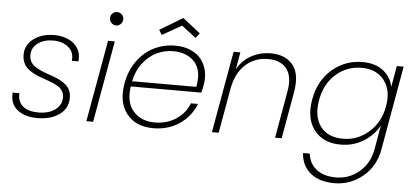

<svg xmlns="http://www.w3.org/2000/svg" viewBox="-60 -872 2748 1272"><g transform="rotate(5 1313.5 -236.0)"><path d="M407.2 -144Q407.2 -74.2 350.6 -33.2Q293.9 7.8 204.1 7.8Q120.1 7.8 70.6 -32Q21 -71.8 26.9 -146H71.8Q67.4 -92.8 102.5 -61.3Q137.7 -29.8 207 -29.8Q277.8 -29.8 319.8 -61.5Q361.8 -93.3 361.8 -143.1Q361.8 -165 352.1 -182.4Q342.3 -199.7 325.9 -211.2Q309.6 -222.7 288.1 -231.9Q266.6 -241.2 243.2 -249.3Q219.7 -257.3 196 -266.1Q172.4 -274.9 150.9 -286.6Q129.4 -298.3 113 -313.5Q96.7 -328.6 86.9 -351.3Q77.1 -374 77.1 -402.8Q77.1 -467.8 131.8 -508.8Q186.5 -549.8 269 -549.8Q322.3 -549.8 364 -530.5Q405.8 -511.2 427.5 -474.4Q449.2 -437.5 442.9 -390.1H398.9Q406.2 -445.8 367.2 -479.5Q328.1 -513.2 265.1 -513.2Q203.6 -513.2 162.8 -483.4Q122.1 -453.6 122.1 -403.8Q122.1 -380.4 131.8 -362.1Q141.6 -343.8 158.2 -331.8Q174.8 -319.8 196 -310.1Q217.3 -300.3 241 -292Q264.6 -283.7 288.3 -275.1Q312 -266.6 333.3 -255.1Q354.5 -243.7 371.1 -229.2Q387.7 -214.8 397.5 -193.1Q407.2 -171.4 407.2 -144Z M529.8 0 626.5 -543H671.4L574.7 0ZM701.4 -661.9Q688.5 -648.9 670.4 -648.9Q652.3 -648.9 639.4 -661.9Q626.5 -674.8 626.5 -693.8Q626.5 -712.9 639.4 -725.3Q652.3 -737.8 670.4 -737.8Q688.5 -737.8 701.4 -725.3Q714.4 -712.9 714.4 -693.8Q714.4 -674.8 701.4 -661.9Z M1064.5 -512.2Q1007.3 -512.2 955.8 -488.5Q904.3 -464.8 863.8 -413.3Q823.2 -361.8 808.6 -290H1235.4Q1246.6 -347.2 1238.3 -388.9Q1230 -430.7 1204.1 -458Q1178.2 -485.4 1142.6 -498.8Q1106.9 -512.2 1064.5 -512.2ZM1256.3 -178.2Q1224.6 -95.2 1149.9 -43.7Q1075.2 7.8 974.6 7.8Q858.4 7.8 797.9 -68.1Q737.3 -144 759.8 -272Q774.9 -356.9 820.3 -420.4Q865.7 -483.9 930.9 -516.8Q996.1 -549.8 1072.8 -549.8Q1131.8 -549.8 1177.2 -529.8Q1222.7 -509.8 1248 -476.1Q1273.4 -442.4 1282.7 -399.4Q1292 -356.4 1283.7 -309.1Q1278.3 -275.9 1271.5 -254.9H802.7Q786.6 -147 839.1 -88.9Q891.6 -30.8 981.4 -30.8Q1060.5 -30.8 1122.1 -70.8Q1183.6 -110.8 1209.5 -178.2ZM1110.4 -736.8 1227.5 -645 1201.7 -612.8 1106.4 -686 977.5 -612.8 957.5 -645Z M1784.7 0 1840.3 -314.9Q1857.4 -412.1 1817.6 -463.6Q1777.8 -515.1 1693.4 -515.1Q1609.4 -515.1 1548.1 -462.9Q1486.8 -410.6 1464.4 -309.1L1409.7 0H1364.7L1461.4 -543H1506.3L1486.3 -429.2Q1520 -489.7 1579.1 -522Q1638.2 -554.2 1707.5 -554.2Q1753.9 -554.2 1790.3 -540.3Q1826.7 -526.4 1852.3 -497.3Q1877.9 -468.3 1886.2 -423.6Q1894.5 -378.9 1884.8 -317.9L1828.6 0Z M2007.3 -272Q2029.3 -398.9 2116 -474.4Q2202.6 -549.8 2319.3 -549.8Q2404.3 -549.8 2457 -508.3Q2509.8 -466.8 2522 -401.9L2546.9 -543H2592.3L2493.2 17.1Q2472.7 129.9 2390.1 198Q2307.6 266.1 2202.1 266.1Q2100.6 266.1 2042 217.3Q1983.4 168.5 1978 85H2022.9Q2030.3 149.9 2078.4 188.5Q2126.5 227.1 2209 227.1Q2296.4 227.1 2364 169.9Q2431.6 112.8 2448.2 17.1L2476.1 -142.1Q2440.9 -76.7 2373.3 -34.4Q2305.7 7.8 2220.2 7.8Q2105 7.8 2045.2 -68.8Q1985.4 -145.5 2007.3 -272ZM2499 -272Q2518.1 -378.9 2466.3 -445.1Q2414.6 -511.2 2317.9 -511.2Q2218.3 -511.2 2145.3 -447Q2072.3 -382.8 2053.2 -272Q2034.2 -161.1 2083.7 -96.7Q2133.3 -32.2 2232.9 -32.2Q2330.1 -32.2 2405 -97.9Q2480 -163.6 2499 -272Z"/></g></svg>

Font: SVN-Poppins ExtraLight
Style: Italic
Weight: 200
Italic angle: -10°
Designer: Ninad Kale (Devanagari), Jonny Pinhorn (Latin)
Foundry: Indian Type Foundry
Version: Version 3.002 2017